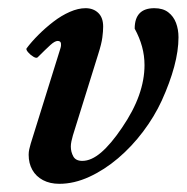

<svg xmlns="http://www.w3.org/2000/svg" viewBox="-20 -436 456 469"><path d="M125 13Q102 13 85 4Q68 -5 59 -21Q50 -37 50 -58Q50 -65 51.5 -71.5Q53 -78 55 -85L127 -316Q129 -322 129 -324.5Q129 -327 129 -329Q129 -332 127 -334Q125 -336 121 -336Q114 -336 103 -326Q92 -316 72 -296Q69 -293 61.5 -297.5Q54 -302 48.5 -308.5Q43 -315 45 -318Q57 -334 74 -351Q91 -368 110.5 -383Q130 -398 150.5 -407Q171 -416 189 -416Q208 -416 220 -404.5Q232 -393 232 -371Q232 -360 230 -344.5Q228 -329 220 -304L158 -105Q156 -98 154.5 -91Q153 -84 153 -78Q153 -65 159 -54Q165 -43 181 -43Q203 -43 227 -63.5Q251 -84 278 -124Q306 -165 319.5 -203Q333 -241 333 -277Q333 -300 327 -322Q321 -344 309 -366Q309 -416 357 -416Q378 -416 391 -406Q404 -396 410 -380Q416 -364 416 -345Q416 -312 405.5 -273Q395 -234 375 -190Q357 -151 329.5 -114.5Q302 -78 268.5 -49.5Q235 -21 198 -4Q161 13 125 13Z"/></svg>

Font: Junicode VF
Style: Italic
Weight: 400
Italic angle: -11°
Designer: Peter S. Baker
Version: Version 2.209